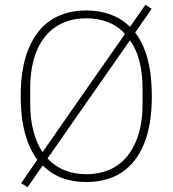

<svg xmlns="http://www.w3.org/2000/svg" viewBox="-20 -754 727 808"><path d="M343 12Q286 12 240 -5.5Q194 -23 160 -58L96 34L69 17L137 -82Q103 -127 85 -194Q67 -261 67 -349Q67 -468 100 -548.5Q133 -629 194.5 -669.5Q256 -710 343 -710Q400 -710 446.5 -692.5Q493 -675 527 -641L592 -734L618 -717L549 -617Q584 -571 601.5 -504.5Q619 -438 619 -349Q619 -230 586.5 -149.5Q554 -69 492.5 -28.5Q431 12 343 12ZM343 -677Q271 -677 217.5 -643Q164 -609 135.5 -542.5Q107 -476 107 -379V-319Q107 -255 120.5 -203Q134 -151 158 -115H160L343 -378L506 -611Q477 -644 435.5 -660.5Q394 -677 343 -677ZM343 -21Q417 -21 469.5 -55Q522 -89 551 -156Q580 -223 580 -319V-379Q580 -444 567 -495.5Q554 -547 528 -583H526L343 -321L180 -87Q211 -54 252 -37.5Q293 -21 343 -21Z"/></svg>

Font: IBM Plex Sans ExtraLight
Style: Regular
Weight: 250
Designer: Mike Abbink, Paul van der Laan, Pieter van Rosmalen
Foundry: Bold Monday
Version: Version 3.201